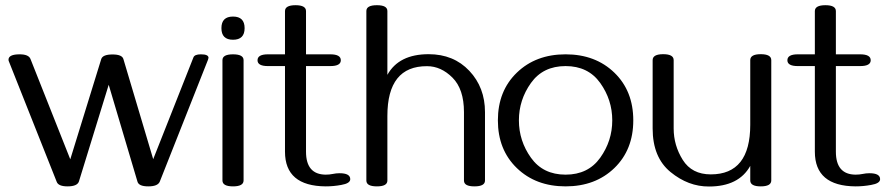

<svg xmlns="http://www.w3.org/2000/svg" viewBox="-20 -694 3365 727"><path d="M541.5 11.7Q505.4 11.7 500.5 -6.3L391.6 -373L278.8 -6.8Q272.5 11.7 235.8 11.7Q201.2 11.7 194.8 -5.4L13.7 -461.4Q12.2 -464.4 12.2 -467.8Q12.2 -488.3 54.7 -488.3Q87.9 -488.3 95.2 -471.2L246.1 -90.8L363.3 -470.2Q368.7 -487.8 406.2 -487.8Q442.4 -487.8 447.3 -470.2L560.1 -91.3L712.4 -476.6Q716.8 -488.3 740.7 -488.3Q769.5 -488.3 769.5 -475.1Q769.5 -473.6 767.6 -467.8L585 -6.3Q577.6 11.7 541.5 11.7Z M862.3 -631.3Q906.2 -631.3 906.2 -587.4Q906.2 -543.5 862.3 -543.5Q818.4 -543.5 818.4 -587.4Q818.4 -631.3 862.3 -631.3ZM822.3 -466.3Q822.3 -488.3 862.3 -488.3Q902.3 -488.3 902.3 -466.3V-10.7Q902.3 11.7 862.3 11.7Q822.3 11.7 822.3 -10.7Z M1213.4 11.7Q1059.1 10.7 1059.1 -119.6V-443.8H994.6Q955.1 -443.8 955.1 -465.8Q955.1 -488.3 994.6 -488.3H1059.1V-651.9Q1059.1 -674.3 1099.1 -674.3Q1138.7 -674.3 1138.7 -651.9V-488.3H1230.5Q1270.5 -488.3 1270.5 -465.8Q1270.5 -443.8 1230.5 -443.8H1138.7V-119.6Q1138.7 -33.2 1213.4 -32.7Q1227.5 -32.7 1240.2 -35.4Q1252.9 -38.1 1265.6 -38.1Q1306.2 -38.1 1306.2 -15.6Q1306.2 0.5 1272 6.3Q1242.7 11.7 1213.4 11.7Z M1776.4 11.7Q1736.8 11.7 1736.8 -10.3V-269.5Q1736.8 -356.4 1693.4 -399.9Q1649.9 -443.4 1597.2 -443.4Q1446.8 -444.3 1446.8 -254.9V-10.3Q1446.8 11.7 1407.2 11.7Q1367.2 11.7 1367.2 -10.3V-652.3Q1367.2 -674.3 1407.2 -674.3Q1446.8 -674.3 1446.8 -652.3V-410.6Q1490.2 -488.8 1603 -488.8Q1697.8 -488.8 1757.1 -425.8Q1816.4 -362.8 1816.4 -269.5V-10.3Q1816.4 11.7 1776.4 11.7Z M2121.6 -488.3Q2234.4 -488.3 2306.2 -418.9Q2377.9 -349.6 2377.9 -238.3Q2377.9 -127 2306.2 -57.6Q2234.4 11.7 2121.6 11.7Q2008.8 11.7 1937 -57.6Q1865.2 -127 1865.2 -238.3Q1865.2 -349.6 1937 -418.9Q2008.8 -488.3 2121.6 -488.3ZM2121.6 -443.8Q2036.1 -443.8 1990.5 -379.9Q1944.8 -315.9 1944.8 -238.3Q1944.8 -160.6 1990.5 -96.7Q2036.1 -32.7 2121.6 -32.7Q2207 -32.7 2252.7 -96.7Q2298.3 -160.6 2298.3 -238.3Q2298.3 -315.9 2252.7 -379.9Q2207 -443.8 2121.6 -443.8Z M2491.2 -488.8Q2530.8 -488.8 2530.8 -466.3V-207.5Q2530.8 -143.6 2565.2 -88.6Q2599.6 -33.7 2671.4 -33.7Q2820.8 -33.7 2820.8 -221.7V-466.3Q2820.8 -488.8 2860.4 -488.8Q2900.4 -488.8 2900.4 -466.3V-10.7Q2900.4 11.7 2860.4 11.7Q2820.8 11.7 2820.8 -10.7V-65.9Q2777.3 12.2 2664.6 12.2Q2586.4 12.7 2518.8 -42.7Q2451.2 -98.1 2451.2 -207.5V-466.3Q2451.2 -488.8 2491.2 -488.8Z M3219.7 11.7Q3065.4 10.7 3065.4 -119.6V-443.8H3001Q2961.4 -443.8 2961.4 -465.8Q2961.4 -488.3 3001 -488.3H3065.4V-651.9Q3065.4 -674.3 3105.5 -674.3Q3145 -674.3 3145 -651.9V-488.3H3236.8Q3276.9 -488.3 3276.9 -465.8Q3276.9 -443.8 3236.8 -443.8H3145V-119.6Q3145 -33.2 3219.7 -32.7Q3233.9 -32.7 3246.6 -35.4Q3259.3 -38.1 3272 -38.1Q3312.5 -38.1 3312.5 -15.6Q3312.5 0.5 3278.3 6.3Q3249 11.7 3219.7 11.7Z"/></svg>

Font: Gayathri
Style: Regular
Weight: 400
Designer: Binoy Dominic <binoy.domenic@gmail.com>
Foundry: SMC
Version: Version 1.000